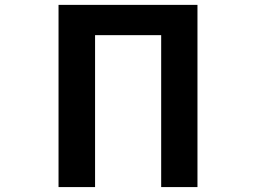

<svg xmlns="http://www.w3.org/2000/svg" viewBox="-20 -760 1040 780"><path d="M217.8 0V-740.2H782.2V0H634.8V-617.2H366.2V0Z"/></svg>

Font: GenEi Gothic M Regular
Style: Bold
Weight: 700
Designer: o_tamon (Modified); [Source Han Sans]
Ryoko NISHIZUKA  (kana & ideographs); Paul D. Hunt (Latin, Greek & Cyrillic); Wenl
Version: Version 1.1a;Original Version 1.004